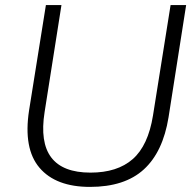

<svg xmlns="http://www.w3.org/2000/svg" viewBox="-20 -725 764 753"><path d="M333 8Q199 8 135 -67Q71 -142 94 -292L160 -705H221L155 -286Q117 -48 335 -48Q440 -48 500.5 -101Q561 -154 580 -272L649 -705H710L641 -265Q619 -129 544 -60.5Q469 8 333 8Z"/></svg>

Font: Nunito Sans Light
Style: Italic
Weight: 300
Italic angle: -9°
Designer: Vernon Adams
Foundry: Vernon Adams
Version: Version 3.006; ttfautohint (v1.8.3)